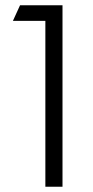

<svg xmlns="http://www.w3.org/2000/svg" viewBox="-20 -708 351 728"><path d="M56 -688 29 -629H152V0H217V-688Z"/></svg>

Font: Roundo
Style: Regular
Weight: 400
Designer: Shiva Nallaperumal
Foundry: Indian Type Foundry
Version: Version 2.000